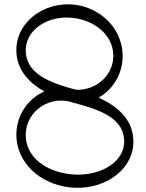

<svg xmlns="http://www.w3.org/2000/svg" viewBox="-20 -854 689 905"><path d="M608 -202C602 -294 532 -354 445 -394C515 -433 562 -512 558 -601C552 -720 457 -814 338 -831C184 -852 44 -742 58 -598C66 -519 119 -462 189 -423C107 -387 49 -300 58 -198C71 -65 194 25 332 31C483 38 619 -63 608 -202ZM102 -602C91 -711 206 -786 329 -769C425 -756 509 -692 514 -599C519 -503 436 -427 339 -431C335 -432 327 -435 319 -436C217 -465 112 -504 102 -602ZM335 -31C221 -36 112 -96 102 -202C91 -314 196 -400 305 -376C312 -374 318 -372 325 -370C434 -341 557 -305 565 -198C573 -92 457 -26 335 -31Z"/></svg>

Font: Nupuram ExtraLight
Style: Regular
Weight: 200
Designer: Santhosh Thottingal (santhosh.thottingal@gmail.com)
Foundry: SMC
Version: Version 1.000